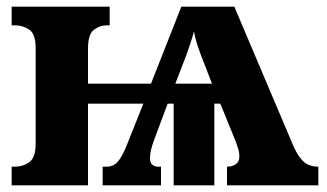

<svg xmlns="http://www.w3.org/2000/svg" viewBox="-20 -556 980 576"><path d="M15 0V-56H25Q49 -56 68 -69.5Q87 -83 87 -126V-411Q87 -454 68 -467Q49 -480 25 -480H15V-536H309V-480H300Q279 -480 261.5 -466.5Q244 -453 244 -410V-305H433L524 -536H683L861 -116Q875 -85 891.5 -70.5Q908 -56 935 -56V0H661V-56Q677 -56 687.5 -63.5Q698 -71 698 -86Q698 -99 694.5 -110Q691 -121 687 -132L641 -245H623V0H501V-245H483L443 -138Q438 -125 434 -110Q430 -95 430 -81Q430 -53 463 -56V0H288V-56H300Q320 -56 333.5 -71Q347 -86 363 -127L410 -245H244V0ZM506 -305H616L592 -367Q583 -389 574 -415.5Q565 -442 562 -462Q557 -443 548.5 -418Q540 -393 533 -375Z"/></svg>

Font: Noto Serif SemiCondensed ExtraBold
Style: Regular
Weight: 800
Width: 4
Designer: Monotype Design Team
Foundry: Monotype Imaging Inc.
Version: Version 2.015